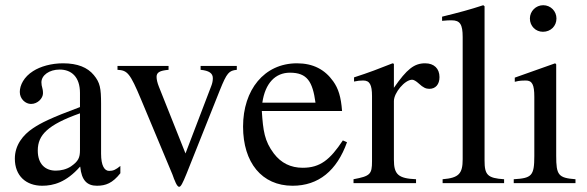

<svg xmlns="http://www.w3.org/2000/svg" viewBox="-20 -703 2254 737"><path d="M287 -127C287 -98 281 -84 252 -64C235 -53 214 -48 194 -48C155 -48 125 -72 125 -125C125 -156 135 -180 159 -202C184 -225 225 -246 287 -268ZM442 -66C425 -52 415 -47 399 -47C381 -47 368 -67 368 -113V-304C368 -365 364 -386 340 -415C316 -444 278 -460 222 -460C177 -460 135 -448 107 -430C72 -408 56 -376 56 -350C56 -323 78 -304 99 -304C125 -304 145 -326 145 -345C145 -366 139 -369 139 -387C139 -414 169 -436 209 -436C254 -436 287 -408 287 -346V-292C174 -250 137 -231 107 -211C68 -185 37 -146 37 -94C37 -28 80 10 142 10C185 10 234 -3 287 -63H288C293 -10 315 10 352 10C386 10 412 0 442 -38Z M889 -450H750V-435C782 -432 797 -422 797 -403C797 -393 795 -383 791 -373L692 -114L590 -370C584 -385 581 -398 581 -408C581 -425 593 -432 627 -435V-450H431V-435C469 -433 479 -423 522 -320L642 -33C646 -24 647 -17 650 -12C657 6 662 14 668 14C674 14 681 1 696 -36L824 -357C851 -424 859 -432 889 -435Z M987 -309C998 -384 1037 -424 1093 -424C1159 -424 1180 -390 1191 -309ZM1296 -164C1247 -90 1209 -59 1142 -59C1096 -59 1059 -77 1031 -114C995 -162 990 -201 985 -277H1293C1289 -331 1279 -363 1259 -391C1227 -436 1182 -460 1120 -460C994 -460 913 -358 913 -217C913 -79 985 10 1103 10C1203 10 1273 -48 1312 -157Z M1492 -458 1487 -460C1434 -439 1398 -425 1339 -406V-390C1353 -393 1362 -394 1374 -394C1399 -394 1408 -378 1408 -334V-84C1408 -34 1401 -27 1337 -15V0H1577V-15C1509 -18 1492 -33 1492 -90V-315C1492 -347 1534 -397 1562 -397C1568 -397 1577 -392 1588 -382C1604 -367 1615 -362 1628 -362C1652 -362 1667 -379 1667 -407C1667 -440 1646 -460 1612 -460C1570 -460 1542 -438 1492 -366Z M1915 0V-15C1851 -19 1840 -32 1840 -87V-679L1835 -683C1783 -666 1746 -656 1677 -639V-623C1693 -625 1706 -625 1714 -625C1746 -625 1756 -609 1756 -561V-92C1756 -37 1742 -20 1679 -15V0Z M2189 0V-15C2123 -20 2115 -31 2115 -105V-456L2111 -460L1956 -405V-389C1974 -394 1989 -394 1998 -394C2023 -394 2031 -378 2031 -331V-104C2031 -28 2021 -19 1952 -15V0ZM2116 -632C2116 -660 2094 -683 2065 -683C2037 -683 2014 -660 2014 -632C2014 -603 2036 -581 2064 -581C2094 -581 2116 -603 2116 -632Z"/></svg>

Font: XITS Math
Style: Regular
Weight: 400
Designer: MicroPress Inc., with final additions and corrections provided by Coen Hoffman, Elsevier (retired)
Version: Version 1.302